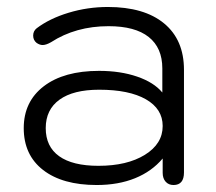

<svg xmlns="http://www.w3.org/2000/svg" viewBox="-20 -520 618 550"><path d="M48 -153Q48 -229 105.5 -273Q163 -317 264 -317Q325 -317 373 -300.5Q421 -284 445 -255V-324Q445 -383 406 -414Q367 -445 291 -445Q197 -445 126 -399Q112 -391 102 -391Q94 -391 85 -397Q75 -405 75 -418Q75 -431 85 -439Q122 -467 176.5 -483.5Q231 -500 289 -500Q393 -500 450 -453Q507 -406 507 -320V-26Q507 10 477 10Q463 10 454.5 0.5Q446 -9 446 -25V-66Q415 -29 367 -9.5Q319 10 257 10Q159 10 103.5 -33Q48 -76 48 -153ZM446 -159Q446 -208 398 -235.5Q350 -263 264 -263Q190 -263 150.5 -234.5Q111 -206 111 -153Q111 -100 149.5 -72.5Q188 -45 262 -45Q344 -45 395 -76.5Q446 -108 446 -159Z"/></svg>

Font: Kodchasan Light
Style: Regular
Weight: 300
Version: Version 1.000; ttfautohint (v1.6)